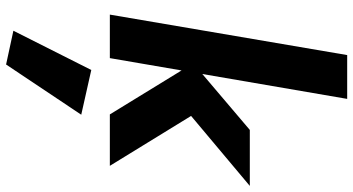

<svg xmlns="http://www.w3.org/2000/svg" viewBox="-285 -535 1161 631"><g transform="rotate(90 295.5 -219.5)"><path d="M161 -780 28 0H171L305 -780ZM407 -460 188 -274 356 0H525L361 -267L591 -460ZM210 61 81 317 192 341 357 94Z"/></g></svg>

Font: Jost
Style: Bold Italic
Weight: 700
Italic angle: -5°
Version: Version 3.710